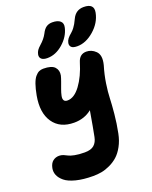

<svg xmlns="http://www.w3.org/2000/svg" viewBox="-201 -968 1073 1357"><g transform="rotate(-20 335.0 -289.0)"><path d="M465.8 -616.2Q435.1 -616.2 422.6 -627.7Q410.2 -639.2 413.1 -659.2Q416.5 -676.8 426.8 -690.2Q437 -703.6 457 -720.2Q470.7 -731.9 481.7 -746.8Q492.7 -761.7 497.8 -771.2Q502.9 -780.8 515.1 -805.2Q541.5 -861.8 601.1 -861.8Q681.2 -861.8 668 -794.9Q653.8 -723.1 592.5 -669.7Q531.2 -616.2 465.8 -616.2ZM238.8 -609.9Q208.5 -609.9 194.6 -622.6Q180.7 -635.3 185.1 -657.2Q188.5 -673.3 197 -686Q205.6 -698.7 223.1 -713.9Q258.8 -745.1 276.9 -779.8Q292 -810.5 310.8 -823.2Q329.6 -835.9 356 -835.9Q396 -835.9 415.5 -818.8Q435.1 -801.8 426.8 -769Q412.1 -706.5 356.9 -658.2Q301.8 -609.9 238.8 -609.9ZM258.8 284.2Q184.1 284.2 129.6 270.3Q75.2 256.3 47.9 233.6Q20.5 210.9 10 185.3Q-0.5 159.7 4.9 132.8Q11.7 98.6 31.7 82.8Q51.8 66.9 79.1 66.9Q95.2 66.9 110.8 73.2Q126.5 79.6 139.4 86.9Q152.3 94.2 183.6 100.6Q214.8 106.9 258.8 106.9Q306.2 106.9 329.3 86.4Q352.5 65.9 359.9 27.8Q371.6 -29.3 394 -161.1Q337.9 -116.2 261.2 -116.2Q154.8 -116.2 104.2 -189.9Q53.7 -263.7 76.2 -387.2Q85 -435.5 96.7 -468.8Q108.4 -502 122.8 -519Q137.2 -536.1 151.6 -543Q166 -549.8 184.1 -549.8Q246.6 -549.8 269.5 -524.7Q292.5 -499.5 285.2 -461.9Q281.7 -446.3 271.7 -418.9Q261.7 -391.6 253.7 -369.6Q245.6 -347.7 241 -325.9Q236.3 -304.2 243.2 -292Q250 -279.8 270 -279.8Q320.8 -279.8 367.4 -342.8Q414.1 -405.8 443.8 -504.9Q460.4 -559.1 511.2 -559.1Q529.8 -559.1 547.4 -552Q564.9 -544.9 580.8 -529.3Q596.7 -513.7 600.6 -488.5Q604.5 -463.4 595.2 -426.8Q575.7 -362.3 566.4 -300Q557.1 -237.8 555.7 -192.6Q554.2 -147.5 547.6 -77.6Q541 -7.8 526.9 62Q516.6 113.8 494.6 153.8Q472.7 193.8 445.8 217.8Q418.9 241.7 385.5 257.3Q352.1 272.9 321.5 278.6Q291 284.2 258.8 284.2Z"/></g></svg>

Font: Shantell Sans Irregular Bouncy
Style: Italic
Weight: 800
Italic angle: -11.31°
Designer: Stephen Nixon, Anya Danilova, Shantell Martin
Foundry: Arrow Type
Version: Version 1.006;[9816181b4]